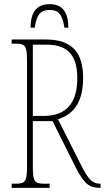

<svg xmlns="http://www.w3.org/2000/svg" viewBox="-20 -904 504 924"><path d="M127 -771H147C156 -835 176 -856 219 -856C260 -856 280 -837 290 -771H309C308 -844 282 -884 219 -884C155 -884 128 -845 127 -771ZM36 0H219V-20H194C144 -20 138 -31 138 -108V-321H233L347 -93C385 -21 408 0 461 0H464V-20H459C423 -20 402 -47 372 -106L259 -330C317 -349 380 -393 380 -528C380 -649 329 -714 200 -714H36V-694H54C104 -694 110 -683 110 -606V-108C110 -31 104 -20 54 -20H36ZM189 -346H138V-689H206C313 -689 352 -629 352 -528C352 -410 301 -346 189 -346Z"/></svg>

Font: Noto Serif ExtraCondensed Thin
Style: Regular
Weight: 100
Width: 2
Designer: Monotype Design Team
Foundry: Monotype Imaging Inc.
Version: Version 2.013